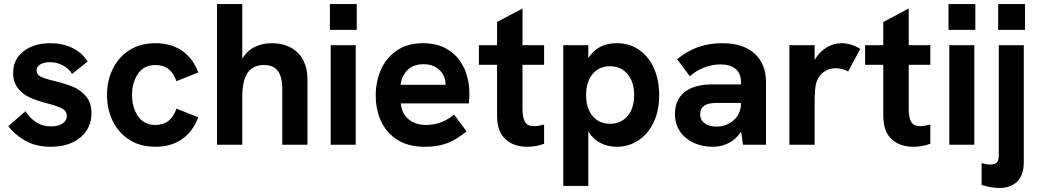

<svg xmlns="http://www.w3.org/2000/svg" viewBox="-20 -717 5152 951"><path d="M21 -92 106 -166Q126 -134 158 -112.5Q190 -91 233 -91Q269 -91 290 -105.5Q311 -120 311 -142Q311 -167 287.5 -179.5Q264 -192 214 -205Q164 -218 129 -233.5Q94 -249 69.5 -279Q45 -309 45 -357Q45 -422 96 -462.5Q147 -503 231 -503Q290 -503 338.5 -479.5Q387 -456 414 -412L337 -351Q319 -379 290 -394Q261 -409 227 -409Q198 -409 179.5 -398Q161 -387 161 -368Q161 -349 180 -338.5Q199 -328 249 -316Q306 -302 342 -287Q378 -272 405.5 -240.5Q433 -209 433 -156Q433 -82 378 -36Q323 10 232 10Q158 10 105.5 -20Q53 -50 21 -92Z M510 -247Q510 -315 537.5 -373.5Q565 -432 619.5 -467.5Q674 -503 750 -503Q826 -503 880.5 -466.5Q935 -430 962 -358L854 -315Q827 -395 750 -395Q693 -395 663.5 -351.5Q634 -308 634 -247Q634 -185 663.5 -141.5Q693 -98 750 -98Q827 -98 854 -179L962 -136Q935 -64 880.5 -27Q826 10 750 10Q674 10 619.5 -25.5Q565 -61 537.5 -119.5Q510 -178 510 -247Z M1055 -697H1180V-427Q1204 -466 1242 -484.5Q1280 -503 1324 -503Q1408 -503 1455.5 -455Q1503 -407 1503 -322V0H1378V-276Q1378 -337 1356 -366Q1334 -395 1287 -395Q1233 -395 1206.5 -356.5Q1180 -318 1180 -236V0H1055Z M1618 -493H1742V0H1618ZM1614 -697H1747V-569H1614Z M1841 -244Q1841 -312 1866.5 -371Q1892 -430 1945 -466.5Q1998 -503 2076 -503Q2150 -503 2201.5 -469.5Q2253 -436 2279 -379Q2305 -322 2305 -251Q2305 -232 2302 -205H1965Q1970 -154 2004 -126Q2038 -98 2091 -98Q2129 -98 2165 -111.5Q2201 -125 2229 -150L2291 -66Q2239 -24 2193 -7Q2147 10 2084 10Q2002 10 1947.5 -25Q1893 -60 1867 -117.5Q1841 -175 1841 -244ZM2187 -297V-298Q2187 -341 2157 -370Q2127 -399 2079 -399Q2027 -399 1998 -369.5Q1969 -340 1964 -297Z M2442 -145V-396H2352V-493H2442V-608L2568 -675V-493H2675V-396H2568V-179Q2568 -134 2580.5 -113Q2593 -92 2625 -92Q2643 -92 2675 -100V-5Q2635 10 2591 10Q2525 10 2483.5 -27.5Q2442 -65 2442 -145Z M2770 -493H2894V-429Q2940 -503 3035 -503Q3099 -503 3146.5 -469.5Q3194 -436 3219.5 -378Q3245 -320 3245 -246Q3245 -168 3217 -110Q3189 -52 3141 -21Q3093 10 3035 10Q2991 10 2954 -9Q2917 -28 2894 -66V204H2770ZM3121 -246Q3121 -311 3088.5 -350Q3056 -389 3001 -389Q2947 -389 2915 -350Q2883 -311 2883 -246Q2883 -181 2915 -142.5Q2947 -104 3001 -104Q3056 -104 3088.5 -142.5Q3121 -181 3121 -246Z M3651 -65Q3626 -27 3589.5 -8.5Q3553 10 3511 10Q3457 10 3414 -10.5Q3371 -31 3347 -67.5Q3323 -104 3323 -152Q3323 -194 3340 -224.5Q3357 -255 3387 -272Q3434 -299 3508 -299H3650V-311Q3650 -354 3623 -376Q3596 -398 3548 -398Q3508 -398 3467.5 -382.5Q3427 -367 3397 -339L3334 -424Q3384 -465 3438.5 -484Q3493 -503 3558 -503Q3660 -503 3717 -452Q3774 -401 3774 -311V0H3660ZM3529 -90Q3579 -90 3614.5 -122Q3650 -154 3650 -203V-207H3526Q3487 -207 3468 -193Q3448 -179 3448 -152Q3448 -123 3470 -106.5Q3492 -90 3529 -90Z M3890 -493H4015V-420Q4036 -458 4072 -480.5Q4108 -503 4147 -503Q4196 -503 4241 -475L4181 -363Q4169 -370 4152 -374.5Q4135 -379 4119 -379Q4087 -379 4061.5 -361.5Q4036 -344 4024 -310Q4015 -282 4015 -212V0H3890Z M4355 -145V-396H4265V-493H4355V-608L4481 -675V-493H4588V-396H4481V-179Q4481 -134 4493.5 -113Q4506 -92 4538 -92Q4556 -92 4588 -100V-5Q4548 10 4504 10Q4438 10 4396.5 -27.5Q4355 -65 4355 -145Z M4682 -493H4806V0H4682ZM4678 -697H4811V-569H4678Z M4842 199V91Q4866 98 4885 98Q4907 98 4917 88.5Q4927 79 4927 51V-493H5051V85Q5051 150 5018.5 182Q4986 214 4930 214Q4890 214 4842 199ZM4924 -697H5057V-569H4924Z"/></svg>

Font: Hanken Grotesk
Style: Bold
Weight: 700
Designer: Alfredo Marco Pradil
Foundry: Hanken Design Co.
Version: Version 3.014